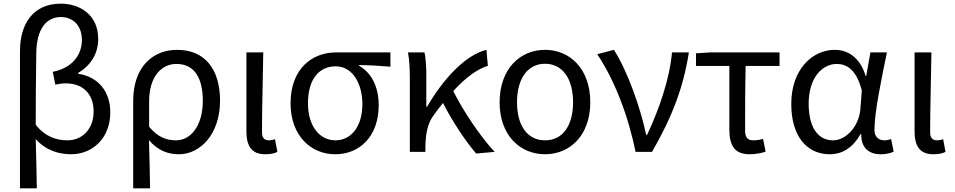

<svg xmlns="http://www.w3.org/2000/svg" viewBox="-20 -829 5212 1048"><path d="M89 199H181C179 108 178 22 175 -70C230 -8 301 13 369 13C479 13 582 -69 582 -216C582 -330 515 -411 407 -426V-431C476 -473 516 -536 516 -617C516 -747 417 -809 312 -809C160 -809 89 -698 89 -549ZM348 -63C291 -63 228 -81 175 -148C175 -279 176 -407 178 -536C179 -666 229 -736 313 -736C374 -736 427 -694 427 -610C427 -538 383 -460 268 -437L282 -367C300 -371 319 -374 338 -374C441 -374 491 -308 491 -221C491 -122 427 -63 348 -63Z M707 199H799C798 103 796 34 793 -64C843 -6 898 13 957 13C1071 13 1181 -94 1181 -280C1181 -451 1098 -557 947 -557C815 -557 707 -465 707 -278ZM941 -63C894 -63 845 -76 794 -137V-276C794 -413 863 -480 943 -480C1044 -480 1087 -399 1087 -279C1087 -144 1022 -63 941 -63Z M1428 13C1459 13 1478 8 1494 0L1481 -69C1469 -65 1458 -63 1448 -63C1425 -63 1410 -75 1410 -106C1410 -237 1415 -396 1417 -543H1325V-113C1325 -32 1353 13 1428 13Z M1810 13C1943 13 2047 -85 2047 -254C2047 -357 2007 -432 1940 -470V-474C2000 -473 2050 -470 2111 -465V-543H1814C1686 -543 1566 -456 1566 -265C1566 -86 1679 13 1810 13ZM1811 -63C1724 -63 1661 -141 1661 -265C1661 -402 1726 -467 1812 -467C1906 -467 1958 -370 1958 -261C1958 -139 1897 -63 1811 -63Z M2680 0C2597 -89 2508 -225 2454 -332C2521 -405 2583 -451 2643 -470L2635 -557C2518 -528 2397 -395 2311 -246H2307V-416C2307 -464 2304 -514 2297 -543H2207C2216 -495 2217 -438 2217 -394V0H2302V-28C2303 -99 2314 -156 2347 -200C2364 -224 2381 -246 2398 -267C2449 -167 2521 -58 2579 9Z M2955 13C3091 13 3202 -90 3202 -271C3202 -453 3091 -557 2955 -557C2819 -557 2707 -453 2707 -271C2707 -90 2819 13 2955 13ZM2955 -63C2858 -63 2802 -144 2802 -271C2802 -397 2858 -481 2955 -481C3052 -481 3108 -397 3108 -271C3108 -144 3052 -63 2955 -63Z M3449 0H3539C3649 -191 3711 -354 3740 -543H3648C3635 -397 3578 -233 3512 -93H3507C3476 -240 3406 -440 3331 -557L3240 -533C3333 -395 3409 -199 3449 0Z M4072 13C4106 13 4137 6 4159 -1L4145 -71C4127 -66 4110 -63 4092 -63C4062 -63 4047 -78 4047 -116C4047 -226 4047 -346 4050 -469H4235V-543H3857L3779 -538V-469H3961V-122C3961 -34 3990 13 4072 13Z M4509 13C4579 13 4636 -24 4677 -97H4681C4680 -21 4723 13 4788 13C4820 13 4842 6 4858 -1L4844 -70C4833 -66 4819 -63 4807 -63C4777 -63 4753 -82 4753 -119C4753 -218 4792 -400 4821 -543H4731L4708 -414H4705C4674 -518 4605 -557 4537 -557C4412 -557 4299 -448 4299 -262C4299 -84 4385 13 4509 13ZM4527 -63C4443 -63 4394 -136 4394 -263C4394 -406 4469 -480 4547 -480C4598 -480 4654 -453 4684 -335L4676 -232C4668 -140 4599 -63 4527 -63Z M5075 13C5106 13 5125 8 5141 0L5128 -69C5116 -65 5105 -63 5095 -63C5072 -63 5057 -75 5057 -106C5057 -237 5062 -396 5064 -543H4972V-113C4972 -32 5000 13 5075 13Z"/></svg>

Font: Noto Sans CJK KR Regular
Style: Regular
Weight: 400
Designer: Ryoko NISHIZUKA (kana & ideographs); Paul D. Hunt (Latin, Greek & Cyrillic); Wenlong ZHANG (bopomofo); Sandoll Communica
Foundry: Adobe Systems Incorporated
Version: Version 1.004;PS 1.004;hotconv 1.0.82;makeotf.lib2.5.63406